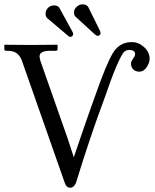

<svg xmlns="http://www.w3.org/2000/svg" viewBox="-20 -852 713 884"><path d="M189.9 -789.1Q189.9 -803.2 200.4 -815.2Q210.9 -827.1 231 -827.1Q246.1 -827.1 253.9 -814.9L313.5 -706.1Q316.9 -699.7 316.9 -694.8Q316.9 -689.5 312.7 -685.8Q308.6 -682.1 304.2 -682.1Q298.8 -682.1 295.9 -685.1L196.8 -769Q189.9 -775.9 189.9 -789.1ZM320.8 -793.9Q320.8 -810.1 333.3 -821Q345.7 -832 358.9 -832Q378.4 -832 386.2 -819.8L440.4 -710Q442.9 -705.1 442.9 -699.2Q442.9 -694.3 439.2 -690.7Q435.5 -687 430.2 -687Q424.3 -687 416 -694.3L328.1 -774.9Q320.8 -780.8 320.8 -793.9ZM586.9 -658.2Q618.2 -658.2 643.6 -635Q668.9 -611.8 668.9 -582Q668.9 -562 655 -542Q641.1 -522 622.1 -522Q604 -522 593.5 -532.5Q583 -543 583 -560.1Q583 -568.4 592.5 -581.5Q602.1 -594.7 602.1 -602.1Q602.1 -622.1 574.2 -622.1Q560.1 -622.1 549.8 -611.3Q539.6 -600.6 517.1 -549.1Q494.6 -497.6 458 -391.1Q395 -222.7 330.1 -11.2Q320.8 12.2 303.2 12.2Q285.2 12.2 277.8 -11.2L81.1 -571.8Q72.8 -594.7 57.4 -606.4Q42 -618.2 14.2 -618.2H7.8Q0 -618.2 0 -626V-645L2 -646Q80.1 -645 119.1 -645L243.2 -646L245.1 -645V-626Q245.1 -618.2 236.8 -618.2H210Q162.1 -618.2 162.1 -591.8Q162.1 -587.4 166 -571.8L291 -215.8L319.8 -127.9L359.4 -244.1L398.9 -357.4L415 -401.9Q469.2 -557.6 499.8 -607.9Q530.3 -658.2 586.9 -658.2Z"/></svg>

Font: Linux Libertine Display G
Style: Regular
Weight: 400
Designer: Philipp H. Poll
Foundry: Philipp H. Poll
Version: Version 5.0.9